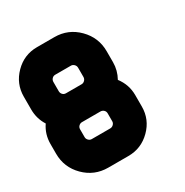

<svg xmlns="http://www.w3.org/2000/svg" viewBox="-172 -890 992 1030"><g transform="rotate(-30 324.5 -375.5)"><path d="M510 -477Q510 -427 485 -382Q525 -330 525 -265V-194Q525 -114 467.5 -57Q410 0 330 0H205Q120 0 60 -60Q0 -120 0 -205V-265Q0 -325 33 -373Q3 -420 3 -477V-556Q3 -636 60 -693.5Q117 -751 197 -751H305Q390 -751 450 -690.5Q510 -630 510 -545ZM177 -254V-205Q177 -194 185.5 -185.5Q194 -177 205 -177H319Q331 -177 339.5 -185.5Q348 -194 348 -205V-254Q348 -266 339.5 -274Q331 -282 319 -282H205Q194 -282 185.5 -274Q177 -266 177 -254ZM333 -488V-545Q333 -557 324.5 -565.5Q316 -574 305 -574H208Q196 -574 188 -565.5Q180 -557 180 -545V-488Q180 -476 188 -467.5Q196 -459 208 -459H305Q316 -459 324.5 -467.5Q333 -476 333 -488Z"/></g></svg>

Font: Punc
Style: Bold
Weight: 400
Designer: The Kinetic
Foundry: The Kinetic
Version: Version 1.000;PS 001.001;hotconv 1.0.56